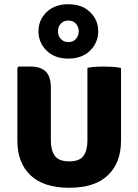

<svg xmlns="http://www.w3.org/2000/svg" viewBox="-20 -871 653 906"><path d="M551 -206.5Q551 -103 489.2 -44Q427.5 15 306.5 15Q185.5 15 123.8 -44Q62 -103 62 -206.5V-551L68 -557H125Q170.5 -557 195.2 -534Q220 -511 220 -456.5V-207Q220 -161.5 239 -135.5Q258 -109.5 306.5 -109.5Q355.5 -109.5 374 -135.5Q392.5 -161.5 392.5 -207V-551Q412.5 -555 433.5 -556Q454.5 -557 470 -557Q484 -557 508 -555.8Q532 -554.5 551 -550.5ZM161.5 -723.5Q161.5 -776.5 199.8 -813.8Q238 -851 302.5 -851Q367 -851 405.2 -813.8Q443.5 -776.5 443.5 -723.5Q443.5 -670 405.2 -632.2Q367 -594.5 302.5 -594.5Q238 -594.5 199.8 -632.2Q161.5 -670 161.5 -723.5ZM253.5 -723.5Q253.5 -702 266.8 -687.2Q280 -672.5 302.5 -672.5Q325 -672.5 338.2 -687.2Q351.5 -702 351.5 -723.5Q351.5 -744.5 338.2 -759.2Q325 -774 302.5 -774Q280 -774 266.8 -759.2Q253.5 -744.5 253.5 -723.5Z"/></svg>

Font: Signika SC
Style: Bold
Weight: 700
Designer: Anna Giedryś
Foundry: Anna Giedryś
Version: Version 2.000; ttfautohint (v1.8.3) -l 8 -r 50 -G 200 -x 9 -